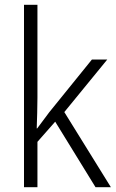

<svg xmlns="http://www.w3.org/2000/svg" viewBox="-20 -780 485 800"><path d="M136 -373Q136 -342 135 -309.5Q134 -277 133 -245H135Q147 -261 160 -278.5Q173 -296 185 -312L363 -532H427L248 -313L442 0H378L210 -273L136 -189V0H80V-760H136Z"/></svg>

Font: Noto Sans Myanmar SemiCondensed Light
Style: Regular
Weight: 300
Width: 4
Designer: Monotype Design Team
Foundry: Monotype Imaging Inc.
Version: Version 2.107; ttfautohint (v1.8.4.7-5d5b)